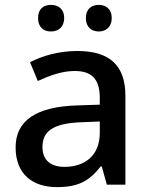

<svg xmlns="http://www.w3.org/2000/svg" viewBox="-20 -757 612 787"><path d="M136 -683C136 -645 159 -628 189 -628C218 -628 243 -645 243 -683C243 -721 218 -737 189 -737C159 -737 136 -721 136 -683ZM332 -683C332 -645 356 -628 385 -628C413 -628 438 -645 438 -683C438 -721 413 -737 385 -737C356 -737 332 -721 332 -683ZM297 -548C221 -548 153 -528 103 -502L135 -425C181 -446 232 -466 286 -466C351 -466 389 -438 389 -356V-328L298 -325C127 -320 44 -262 44 -153C44 -41 116 10 213 10C303 10 346 -16 393 -75H397L418 0H494V-365C494 -490 428 -548 297 -548ZM316 -256 389 -259V-212C389 -118 326 -73 244 -73C191 -73 154 -98 154 -154C154 -217 194 -252 316 -256Z"/></svg>

Font: Noto Sans Georgian Medium
Style: Regular
Weight: 500
Designer: Monotype Design Team, Akaki Razmadze
Foundry: Google LLC
Version: Version 2.005